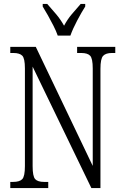

<svg xmlns="http://www.w3.org/2000/svg" viewBox="-20 -951 626 971"><path d="M32 0V-31H46Q79 -31 92.5 -45Q106 -59 106 -111V-605Q106 -656 92.5 -669.5Q79 -683 48 -683H32V-714H161L449 -112V-605Q449 -655 436 -669Q423 -683 391 -683H370V-714H563V-683H546Q515 -683 501.5 -668.5Q488 -654 488 -603V0H442L145 -614V-111Q145 -59 158 -45Q171 -31 203 -31H224V0ZM272 -771Q264 -794 250.5 -820.5Q237 -847 222.5 -873Q208 -899 196 -918V-931H219Q243 -904 264.5 -878.5Q286 -853 304 -821Q321 -853 342.5 -878.5Q364 -904 388 -931H411V-918Q393 -890 370.5 -847.5Q348 -805 336 -771Z"/></svg>

Font: Noto Serif Sinhala ExtraCondensed Light
Style: Regular
Weight: 300
Width: 2
Designer: Jelle Bosma - Monotype Design Team
Foundry: Monotype Imaging Inc.
Version: Version 2.007; ttfautohint (v1.8.4.7-5d5b)